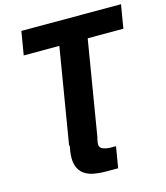

<svg xmlns="http://www.w3.org/2000/svg" viewBox="-133 -829 980 1134"><g transform="rotate(-15 357.0 -262.0)"><path d="M374.5 0 369.6 26.9Q365.2 55.7 387.5 65.2Q409.7 74.7 437.5 74.7H468.8L447.3 204.1H371.1Q334 204.1 299.6 197.8Q265.1 191.4 239.5 172.9Q213.9 154.3 202.6 118.9Q191.4 83.5 201.2 26.4L205.6 0ZM81.1 -584 105 -727.5H714.4L690.4 -584H472.2L375.5 0H202.1L298.8 -584Z"/></g></svg>

Font: Inter 20pt ExtraBold
Style: Italic
Weight: 800
Italic angle: -9.3988°
Version: Version 4.001;git-66647c0bb